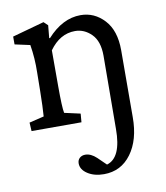

<svg xmlns="http://www.w3.org/2000/svg" viewBox="-76 -492 673 777"><g transform="rotate(-10 261.0 -103.0)"><path d="M444.3 -259.8 443.4 15.6Q443.4 108.9 401.4 165.8Q359.4 222.7 289.1 222.7Q249.5 222.7 222.4 205.1Q195.3 187.5 195.3 162.1Q195.3 148.4 204.3 140.1Q213.4 131.8 227.5 131.8Q250.5 131.8 273.4 153.3L307.6 186.5Q368.2 168.9 368.2 50.8L370.1 -250Q370.1 -309.6 340.8 -338.9Q311.5 -368.2 273.4 -368.2Q211.4 -368.2 168 -307.6V-161.1Q168 -72.8 172.9 -49.8L238.3 -35.2L235.4 0H30.3L28.3 -35.2L88.9 -49.8Q91.8 -87.9 92.8 -154.3L93.8 -229.5Q95.2 -288.6 85.9 -343.8L23.4 -357.4V-389.6L154.3 -425.8L170.9 -410.2L166 -358.4L168.9 -357.4Q232.4 -427.7 306.6 -427.7Q363.3 -427.7 403.8 -384Q444.3 -340.3 444.3 -259.8Z"/></g></svg>

Font: Crimson Pro
Style: Regular
Weight: 400
Designer: Jacques Le Bailly
Foundry: Baron von Fonthausen
Version: Version 1.003